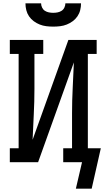

<svg xmlns="http://www.w3.org/2000/svg" viewBox="-20 -975 640 1154"><path d="M300 -815Q279 -815 258.5 -817.5Q238 -820 219 -827.5Q200 -835 183 -847.5Q166 -860 154.5 -877Q143 -894 138 -914Q133 -934 133 -955H227Q227 -942 233 -929.5Q239 -917 250 -910Q261 -903 274 -900.5Q287 -898 300 -898Q313 -898 326 -900.5Q339 -903 350 -910Q361 -917 367 -929.5Q373 -942 373 -955H467Q467 -934 462 -914Q457 -894 445.5 -877Q434 -860 417 -847.5Q400 -835 381 -827.5Q362 -820 341.5 -817.5Q321 -815 300 -815ZM436 159 473 0H360V-84H413V-294Q413 -371 417 -447.5Q421 -524 424 -600L209 0H39V-84H92V-651H39V-735H240V-651H187V-441Q187 -364 183 -287.5Q179 -211 176 -135L391 -735H561V-651H508V-84H586L531 159Z"/></svg>

Font: Iosevka Slab Medium Extended
Style: Regular
Weight: 500
Width: 7
Monospace: yes
Designer: Belleve Invis
Foundry: Belleve Invis
Version: Version 11.1.1; ttfautohint (v1.8.3)